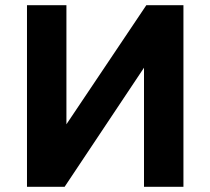

<svg xmlns="http://www.w3.org/2000/svg" viewBox="-20 -720 811 740"><path d="M687 -700V0H535V-459L229 0H84V-700H236V-241L544 -700Z"/></svg>

Font: Quicksand
Style: Bold
Weight: 700
Version: Version 3.000